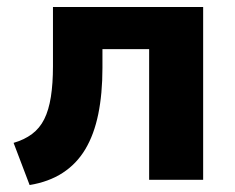

<svg xmlns="http://www.w3.org/2000/svg" viewBox="-20 -516 675 551"><path d="M65 15 19 -106Q50 -115 72 -131.5Q94 -148 107 -174Q120 -200 126 -238Q132 -276 132 -326V-496H563V0H408V-375H274V-321Q274 -247 262 -188.5Q250 -130 225 -88Q200 -46 160 -20Q120 6 65 15Z"/></svg>

Font: Nunito Sans 10pt ExtraBold
Style: Regular
Weight: 800
Designer: Vernon Adams
Foundry: Vernon Adams
Version: Version 3.101;gftools[0.9.27]